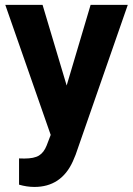

<svg xmlns="http://www.w3.org/2000/svg" viewBox="-20 -548 542 782"><path d="M251.5 -199.7 349.1 -528.3H500.5L288.1 82L276.4 109.9Q229 213.4 120.1 213.4Q89.4 213.4 57.6 204.1V97.2L79.1 97.7Q119.1 97.7 138.9 85.4Q158.7 73.2 169.9 44.9L186.5 1.5L1.5 -528.3H153.3Z"/></svg>

Font: Vazir FD-UI
Style: Bold-FD-UI
Weight: 700
Designer: Saber Rastikerdar
Foundry: Saber Rastikerdar
Version: Version 30.0.0